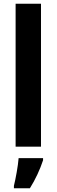

<svg xmlns="http://www.w3.org/2000/svg" viewBox="-20 -780 301 1021"><path d="M198 0V-760H63V0ZM209 72V61H79C76 102 63 172 54 208V221H139C168 175 193 121 209 72Z"/></svg>

Font: Noto Sans Armenian Condensed
Style: Regular
Weight: 400
Width: 3
Designer: Monotype Design Team
Foundry: Monotype Imaging Inc.
Version: Version 2.008